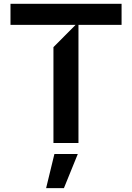

<svg xmlns="http://www.w3.org/2000/svg" viewBox="-20 -747 689 1003"><path d="M375 -617.2 259.2 -500.7V0H389.9V-617.2H615.1V-727.3H34.8V-617.2ZM313.9 235.8 386.4 57.5H264.2L220.9 235.8Z"/></svg>

Font: Riot Sans 2.0
Style: Bold
Weight: 600
Designer: Rasmus Andersson
Foundry: rsms
Version: Version 3.006;hotconv 1.0.109;makeotfexe 2.5.65596